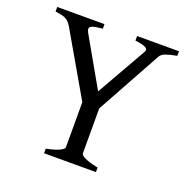

<svg xmlns="http://www.w3.org/2000/svg" viewBox="-113 -724 820 832"><g transform="rotate(20 297.0 -307.5)"><path d="M435.1 -562Q442.4 -574.7 430.4 -582Q418.5 -589.4 380.9 -594.2V-615.2H574.2V-594.2Q540.5 -587.9 522.7 -581.3Q504.9 -574.7 498 -562L334 -264.2V-56.2Q334 -53.2 338.1 -49.1Q342.3 -44.9 351.8 -40Q361.3 -35.2 376.7 -30.3Q392.1 -25.4 415 -21V0H175.8V-21Q220.2 -30.3 238 -39.8Q255.9 -49.3 255.9 -56.2V-264.6L88.9 -553.2Q82 -564.5 75.4 -571.5Q68.8 -578.6 60.3 -582.8Q51.8 -586.9 40.3 -589.4Q28.8 -591.8 12.7 -594.2V-615.2H230.5V-594.2Q210 -592.3 196.8 -589.8Q183.6 -587.4 177.2 -583Q170.9 -578.6 171.4 -571.5Q171.9 -564.5 178.2 -553.2L304.2 -332Z"/></g></svg>

Font: Gentium Plus
Style: Regular
Weight: 400
Designer: J. Victor Gaultney, Annie Olsen, Iska Routamaa
Foundry: SIL International
Version: Version 1.510